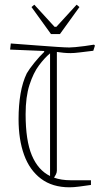

<svg xmlns="http://www.w3.org/2000/svg" viewBox="-20 -787 431 817"><path d="M384 -593 377 -571Q343 -567 319.5 -564Q296 -561 280 -561Q265 -561 250 -562.5Q235 -564 222 -566V-61Q222 -53 218 -45Q214 -37 210 -31Q241 -20 281 -20H367V0Q340 4 316.5 7Q293 10 276 10Q203 10 154.5 -26.5Q106 -63 82.5 -128Q59 -193 59 -280Q59 -339 67.5 -388.5Q76 -438 94 -475Q105 -494 126.5 -520.5Q148 -547 168 -566V-570L23 -576L26 -602Q81 -598 132 -594Q183 -590 221.5 -587.5Q260 -585 275 -585Q283 -585 300.5 -586.5Q318 -588 340 -591Q362 -594 380 -597ZM89 -301Q89 -189 115.5 -126Q142 -63 193 -38V-560Q170 -541 146 -509Q122 -477 105.5 -426Q89 -375 89 -301ZM197 -642 114 -757 126 -767 212 -673H220L306 -767L318 -757L235 -642Z"/></svg>

Font: Grenze Gotisch Thin
Style: Regular
Weight: 100
Designer: Renata Polastri
Foundry: Omnibus-Type
Version: Version 1.001